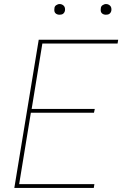

<svg xmlns="http://www.w3.org/2000/svg" viewBox="-20 -932 640 952"><path d="M51 0 172 -735H566L563 -716H190L137 -392H450L446 -373H133L75 -19H448L445 0ZM505 -859Q499 -859 493.5 -861Q488 -863 484 -867.5Q480 -872 479.5 -878.5Q479 -885 480 -891Q480 -896 482.5 -900Q485 -904 489 -906.5Q493 -909 497 -910.5Q501 -912 506 -912Q512 -912 517.5 -909.5Q523 -907 527 -902.5Q531 -898 532 -891.5Q533 -885 532 -879Q531 -874 528.5 -870Q526 -866 522.5 -863.5Q519 -861 514.5 -860Q510 -859 505 -859ZM275 -859Q269 -859 263.5 -861Q258 -863 254 -867.5Q250 -872 249.5 -878.5Q249 -885 250 -891Q250 -896 252.5 -900Q255 -904 259 -906.5Q263 -909 267 -910.5Q271 -912 276 -912Q282 -912 287.5 -909.5Q293 -907 297 -902.5Q301 -898 302 -891.5Q303 -885 302 -879Q301 -874 298.5 -870Q296 -866 292.5 -863.5Q289 -861 284.5 -860Q280 -859 275 -859Z"/></svg>

Font: Iosevka Thin Extended
Style: Italic
Weight: 100
Width: 7
Italic angle: -9°
Monospace: yes
Designer: Belleve Invis
Foundry: Belleve Invis
Version: Version 32.5.0; ttfautohint (v1.8.4)